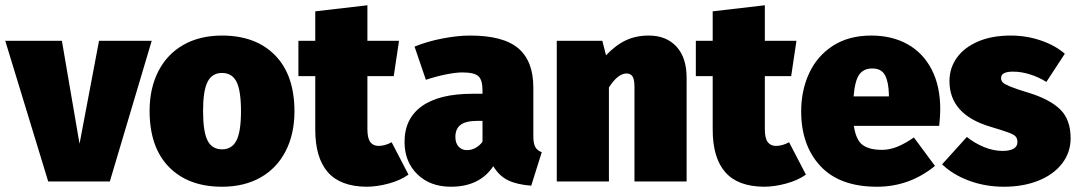

<svg xmlns="http://www.w3.org/2000/svg" viewBox="-35 -689 4095 729"><path d="M541 -534 382 0H148L-15 -534H200L267 -143L341 -534Z M1083 -266Q1083 -180 1049.5 -115Q1016 -50 954 -15Q892 20 808 20Q680 20 606.5 -55Q533 -130 533 -268Q533 -354 566.5 -419Q600 -484 662 -519Q724 -554 808 -554Q936 -554 1009.5 -479Q1083 -404 1083 -266ZM736 -268Q736 -189 753 -155.5Q770 -122 808 -122Q846 -122 863 -156Q880 -190 880 -266Q880 -345 863 -378.5Q846 -412 808 -412Q770 -412 753 -378Q736 -344 736 -268Z M1516 -26Q1485 -4 1440.5 8Q1396 20 1356 20Q1257 19 1209.5 -35.5Q1162 -90 1162 -197V-400H1098V-534H1162V-646L1360 -669V-534H1480L1460 -400H1360V-199Q1360 -164 1371 -149.5Q1382 -135 1402 -135Q1427 -135 1452 -149Z M2022 -111 1982 16Q1928 12 1894 -4.5Q1860 -21 1838 -58Q1786 20 1677 20Q1598 20 1549.5 -27.5Q1501 -75 1501 -150Q1501 -239 1567 -286Q1633 -333 1759 -333H1797V-346Q1797 -386 1781 -400Q1765 -414 1720 -414Q1696 -414 1658.5 -406.5Q1621 -399 1582 -386L1539 -512Q1588 -532 1645.5 -543Q1703 -554 1750 -554Q1876 -554 1933 -505.5Q1990 -457 1990 -357V-173Q1990 -145 1997 -131.5Q2004 -118 2022 -111ZM1797 -151V-230H1776Q1734 -230 1714 -215Q1694 -200 1694 -169Q1694 -146 1706 -132.5Q1718 -119 1738 -119Q1756 -119 1771.5 -128Q1787 -137 1797 -151Z M2572 -394V0H2374V-358Q2374 -388 2366.5 -399Q2359 -410 2344 -410Q2311 -410 2277 -357V0H2079V-534H2252L2266 -479Q2303 -518 2341.5 -536Q2380 -554 2428 -554Q2495 -554 2533.5 -512Q2572 -470 2572 -394Z M3025 -26Q2994 -4 2949.5 8Q2905 20 2865 20Q2766 19 2718.5 -35.5Q2671 -90 2671 -197V-400H2607V-534H2671V-646L2869 -669V-534H2989L2969 -400H2869V-199Q2869 -164 2880 -149.5Q2891 -135 2911 -135Q2936 -135 2961 -149Z M3531 -211H3207Q3215 -157 3240.5 -138.5Q3266 -120 3314 -120Q3342 -120 3371 -131.5Q3400 -143 3435 -167L3515 -59Q3418 20 3295 20Q3153 20 3080 -58.5Q3007 -137 3007 -266Q3007 -346 3037.5 -411.5Q3068 -477 3128 -515.5Q3188 -554 3273 -554Q3352 -554 3411 -521Q3470 -488 3502.5 -425Q3535 -362 3535 -274Q3535 -249 3531 -211ZM3340 -330Q3339 -377 3325.5 -403Q3312 -429 3277 -429Q3244 -429 3227.5 -406Q3211 -383 3206 -323H3340Z M4008 -485 3938 -378Q3909 -396 3876 -406.5Q3843 -417 3811 -417Q3766 -417 3766 -393Q3766 -383 3772 -376.5Q3778 -370 3800.5 -360.5Q3823 -351 3873 -336Q3953 -311 3991.5 -272.5Q4030 -234 4030 -164Q4030 -110 3997.5 -68Q3965 -26 3907.5 -3Q3850 20 3777 20Q3707 20 3645.5 -2.5Q3584 -25 3542 -65L3636 -169Q3666 -145 3701.5 -130.5Q3737 -116 3772 -116Q3799 -116 3813.5 -124.5Q3828 -133 3828 -149Q3828 -163 3821.5 -170.5Q3815 -178 3795 -185.5Q3775 -193 3725 -208Q3570 -254 3570 -381Q3570 -430 3597.5 -469Q3625 -508 3677.5 -531Q3730 -554 3803 -554Q3862 -554 3916.5 -535.5Q3971 -517 4008 -485Z"/></svg>

Font: Fira Sans Black
Style: Regular
Weight: 900
Designer: Carrois Corporate & Edenspiekermann AG
Foundry: Carrois Corporate GbR & Edenspiekermann AG
Version: Version 4.203